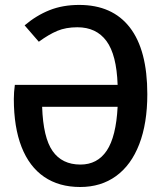

<svg xmlns="http://www.w3.org/2000/svg" viewBox="-20 -742 655 776"><path d="M40 -399H455.4Q451.3 -520.5 410.3 -576.2Q369.2 -631.8 292.8 -631.8Q246.2 -631.8 211.5 -617.2Q176.9 -602.6 136.9 -573.3L79.5 -639.5Q126.7 -679.5 180 -700.8Q233.3 -722.1 300 -722.1Q434.4 -722.1 504.9 -630.8Q575.4 -539.5 575.4 -361.5Q575.4 -243.6 542.8 -159.2Q510.3 -74.9 449.2 -30.5Q388.2 13.8 304.1 13.8Q218.5 13.8 158.5 -27.2Q98.5 -68.2 67.2 -147.9Q35.9 -227.7 35.9 -342.1Q35.9 -368.7 40 -399ZM455.4 -310.3H150.3Q154.4 -186.2 192.6 -131.5Q230.8 -76.9 305.1 -76.9Q373.8 -76.9 411.5 -133.3Q449.2 -189.7 455.4 -310.3Z"/></svg>

Font: Fira Code Fixed Medium
Style: Regular
Weight: 500
Monospace: yes
Designer: Carrois Corporate, Edenspiekermann AG, Nikita Prokopov
Foundry: Carrois Corporate, Edenspiekermann AG, Nikita Prokopov
Version: Version 5.002